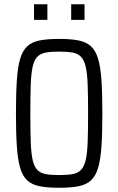

<svg xmlns="http://www.w3.org/2000/svg" viewBox="-20 -880 560 908"><path d="M259.3 8Q205.2 8 168.7 1Q132.1 -6 109.6 -26.3Q87 -46.5 75.5 -85.5Q63.9 -124.5 59.7 -187.5Q55.4 -250.5 55.4 -344Q55.4 -437.5 59.7 -500.5Q63.9 -563.5 75.5 -602.5Q87 -641.5 109.6 -661.7Q132.1 -682 168.7 -689Q205.2 -696 259.3 -696Q313.8 -696 350.4 -689Q386.9 -682 409.5 -661.7Q432 -641.5 443.8 -602.5Q455.5 -563.5 459.8 -500.5Q464.1 -437.5 464.1 -344Q464.1 -250.5 459.8 -187.5Q455.5 -124.5 443.8 -85.5Q432 -46.5 409.5 -26.3Q386.9 -6 350.4 1Q313.8 8 259.3 8ZM259.3 -52.1Q297.7 -52.1 322.8 -56.5Q347.9 -61 362.9 -76.4Q377.9 -91.7 385.3 -123.2Q392.7 -154.8 394.6 -208.4Q396.6 -262.1 396.6 -344Q396.6 -425.9 394.6 -479.6Q392.7 -533.2 385.3 -564.8Q377.9 -596.3 362.9 -611.6Q347.9 -627 322.8 -631.5Q297.7 -635.9 259.3 -635.9Q220.9 -635.9 196.3 -631.5Q171.7 -627 156.7 -611.6Q141.6 -596.3 134.5 -564.8Q127.4 -533.2 125.4 -479.6Q123.5 -425.9 123.5 -344Q123.5 -262.1 125.4 -208.4Q127.4 -154.8 134.5 -123.2Q141.6 -91.7 156.7 -76.4Q171.7 -61 196.3 -56.5Q220.9 -52.1 259.3 -52.1ZM140.9 -786.2V-859.7H204.1V-786.2ZM316.6 -786.2V-859.7H379.8V-786.2Z"/></svg>

Font: Saira Thin Condensed
Style: Regular
Weight: 100
Width: 3
Version: Version 1.101